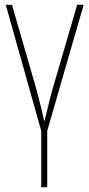

<svg xmlns="http://www.w3.org/2000/svg" viewBox="-20 -547 373 801"><path d="M177 234V-1L329 -527H302L198 -171C184 -120 175 -78 166 -43H164C157 -78 147 -117 133 -170L30 -527H4L152 -1V234Z"/></svg>

Font: Noto Sans Condensed Thin
Style: Regular
Weight: 100
Width: 3
Designer: Monotype Design Team
Foundry: Monotype Imaging Inc.
Version: Version 2.013